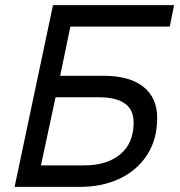

<svg xmlns="http://www.w3.org/2000/svg" viewBox="-20 -730 702 750"><path d="M37 0 187 -710H660L643 -626H255L215 -434H384Q486 -434 540 -391Q594 -348 594 -270Q594 -185 554.5 -124.5Q515 -64 447 -32Q379 0 292 0ZM140 -84H309Q398 -84 450 -127.5Q502 -171 502 -252Q502 -350 366 -350H197Z"/></svg>

Font: Geist Regular
Style: Italic
Weight: 400
Italic angle: -12°
Designer: Basement.studio, Andrés Briganti, Mateo Zaragoza
Foundry: Basement.studio, Vercel, Andrés Briganti, Guido Ferreyra, Mateo Zaragoza
Version: Version 1.500; ttfautohint (v1.8.4.7-5d5b)